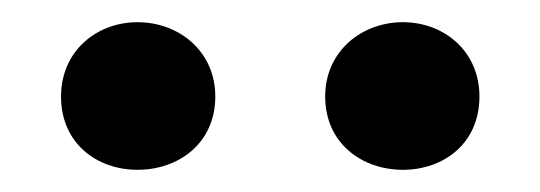

<svg xmlns="http://www.w3.org/2000/svg" viewBox="-20 -820 487 173"><path d="M104 -667C141 -667 174 -691 174 -733C174 -774 141 -800 104 -800C67 -800 35 -774 35 -733C35 -691 67 -667 104 -667ZM343 -667C380 -667 412 -691 412 -733C412 -774 380 -800 343 -800C306 -800 273 -774 273 -733C273 -691 306 -667 343 -667Z"/></svg>

Font: Noto Serif KR
Style: Bold
Weight: 700
Designer: Ryoko NISHIZUKA 西塚涼子 (kana & ideographs); Frank Grießhammer (Latin, Greek & Cyrillic); Wenlong ZHANG 张文龙 (bopomofo); San
Foundry: Adobe
Version: Version 2.001;hotconv 1.1.0;makeotfexe 2.6.0